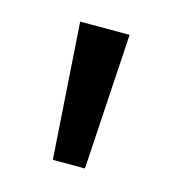

<svg xmlns="http://www.w3.org/2000/svg" viewBox="-54 -761 317 352"><g transform="rotate(15 104.0 -585.0)"><path d="M58.1 -713.9H151.9L136.2 -456.1H75.2Z"/></g></svg>

Font: Noto Sans Thai Looped ExtraCond
Style: Regular
Weight: 400
Width: 2
Designer: Sasikarn Vongin, Ben Mitchell
Foundry: The Fontpad Ltd
Version: Version 1.00